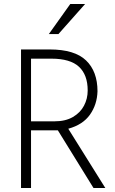

<svg xmlns="http://www.w3.org/2000/svg" viewBox="-20 -942 572 959"><path d="M272 -772H224L331 -922H405ZM506 -3H447L269 -291H135V-3H85V-695H228Q353 -695 410 -640Q467 -585 467 -486Q465 -420 429.5 -369.5Q394 -319 321 -299ZM252 -336Q307 -336 344 -357.5Q381 -379 399.5 -414Q418 -449 418 -490Q418 -568 374.5 -608.5Q331 -649 237 -649H135V-336Z"/></svg>

Font: LXGW 975 Gothic SC 200W
Style: Regular
Weight: 200
Version: Version 2.01;February 25, 2021